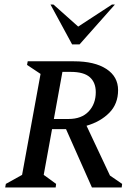

<svg xmlns="http://www.w3.org/2000/svg" viewBox="-20 -832 607 852"><path d="M3 0 6 -16 78 -56 160 -504 100 -544 103 -560H308Q400 -560 452 -526Q504 -492 504 -432Q504 -371 465 -331.5Q426 -292 364 -274L468 -53L522 -16L520 0H388L273 -259H211L174 -56L229 -16L227 0ZM294 -513H257L219 -304H284Q342 -304 373.5 -337.5Q405 -371 405 -423Q405 -466 378.5 -489.5Q352 -513 294 -513ZM300 -635 204 -812H217L327 -714L477 -812H490L333 -635Z"/></svg>

Font: Spectral SC Medium
Style: Italic
Weight: 500
Italic angle: -10°
Designer: Jean-Baptiste Levee
Foundry: Production Type
Version: Version 2.001